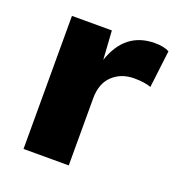

<svg xmlns="http://www.w3.org/2000/svg" viewBox="-100 -594 630 678"><g transform="rotate(20 215.0 -255.0)"><path d="M61 0V-500H211L218 -392Q258 -510 370 -510Q404 -510 424 -499L407 -359Q382 -368 344 -368Q295 -368 263 -338Q231 -308 231 -252V0Z"/></g></svg>

Font: Elaine Sans
Style: Bold
Weight: 700
Designer: Wei Huang
Foundry: Wei Huang
Version: Version 2.001;December 24, 2019;FontCreator 12.0.0.2547 64-b